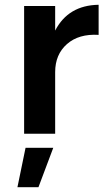

<svg xmlns="http://www.w3.org/2000/svg" viewBox="-20 -560 443 804"><path d="M211 -432Q266 -538 393 -540V-414Q310 -419 260.5 -375.5Q211 -332 211 -258V0H81V-535H211ZM53 224 87 59H203L141 224Z"/></svg>

Font: Montserrat arm Medium
Style: Regular
Weight: 500
Designer: Julieta Ulanovsky
Foundry: Julieta Ulanovsky
Version: Version 6.000;PS 006.000;hotconv 1.0.88;makeotf.lib2.5.64775